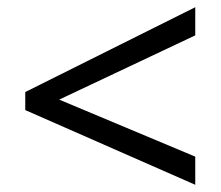

<svg xmlns="http://www.w3.org/2000/svg" viewBox="-20 -628 612 532"><path d="M521 -116V-194L144 -352L521 -530V-608L50 -373V-323Z"/></svg>

Font: Noto Sans Nandinagari
Style: Regular
Weight: 400
Designer: Ek Type
Foundry: Ek Type
Version: Version 1.002